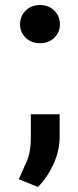

<svg xmlns="http://www.w3.org/2000/svg" viewBox="-20 -568 313 766"><path d="M139.6 -395.6Q104.8 -395.6 82.4 -417.4Q60 -439.3 60 -471.6Q60 -503.6 82.4 -525.7Q104.8 -547.9 139.6 -547.9Q174.4 -547.9 196.7 -525.6Q219.1 -503.2 219.1 -471.6Q219.1 -439.3 196.7 -417.4Q174.4 -395.6 139.6 -395.6ZM218 -112.2V-21.3Q217.7 33.7 193.4 86.8Q169 139.9 131.4 177.9L55 147Q71.7 110.4 87.4 73.7Q103 36.9 103 -14.6V-112.2Z"/></svg>

Font: Interface
Style: Bold
Weight: 700
Designer: Rasmus Andersson
Foundry: rsms
Version: Version 1.8